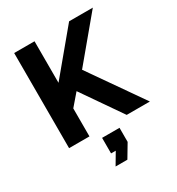

<svg xmlns="http://www.w3.org/2000/svg" viewBox="-221 -849 1147 1241"><g transform="rotate(-30 352.5 -228.5)"><path d="M74 0V-710H226V-400L484 -710H661L400 -397L677 0H504L300 -295L226 -209V0ZM275 253 327 165H292V49H422V154L363 253Z"/></g></svg>

Font: Geist
Style: Bold
Weight: 400
Designer: Basement.studio, Andrés Briganti, Mateo Zaragoza
Foundry: Basement.studio, Vercel, Andrés Briganti, Guido Ferreyra, Mateo Zaragoza
Version: Version 1.401